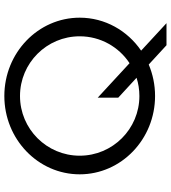

<svg xmlns="http://www.w3.org/2000/svg" viewBox="30 -776 806 907"><g transform="rotate(-90 433.5 -323.0)"><path d="M63 -350C63 -153.5 228.8 6 433 6C485.8 6 536.1 -4.7 581.6 -23.9L672.8 60H777L647.3 -59.8C741.5 -124.3 803 -230.3 803 -350C803 -546.5 637.2 -706 433 -706C228.8 -706 63 -546.5 63 -350ZM151 -350C151 -505.7 277.3 -632 433 -632C588.7 -632 715 -505.7 715 -350C715 -251.6 664.5 -164.9 588 -114.5L425 -265V-168L519.1 -81.4C492 -72.7 463 -68 433 -68C277.3 -68 151 -194.3 151 -350Z"/></g></svg>

Font: Resamitz
Style: Bold
Weight: 700
Designer: gluk
Foundry: gluk
Version: Version 0.047